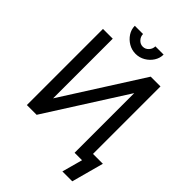

<svg xmlns="http://www.w3.org/2000/svg" viewBox="-291 -1016 1289 1289"><g transform="rotate(45 354.0 -371.5)"><path d="M570.3 -82H708L646 146.5H552.2L592.3 0H570.3ZM341.3 -758.8Q377.9 -758.8 409.2 -777.1Q440.4 -795.4 459.2 -825Q478 -854.5 478 -888.7H399.9Q399.9 -864.7 382.8 -845.9Q365.7 -827.1 341.3 -827.1Q317.4 -827.1 300 -845.9Q282.7 -864.7 282.7 -888.7H204.6Q204.6 -854.5 223.6 -825Q242.7 -795.4 273.7 -777.1Q304.7 -758.8 341.3 -758.8ZM521.5 -722.7H614.3V0H521.5V-566.4L161.1 0H68.4V-722.7H161.1V-156.2Z"/></g></svg>

Font: Giphurs
Style: Regular
Weight: 400
Version: Version 2.010